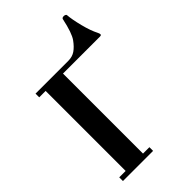

<svg xmlns="http://www.w3.org/2000/svg" viewBox="-261 -983 1077 1077"><g transform="rotate(-45 277.0 -444.5)"><path d="M46.9 0V-29.3H97.7V-664.1H46.9V-693.4H306.6Q339.4 -693.4 362.5 -709.5Q385.7 -725.6 407.2 -755.4Q431.6 -789.1 450.7 -880.4Q452.6 -889.2 466.8 -889.2Q472.2 -889.2 477.3 -886.7Q482.4 -884.3 482.9 -880.4Q485.8 -842.8 500.7 -783.9Q515.6 -725.1 534.7 -688Q540 -678.2 540 -670.9Q540 -664.1 528.8 -664.1H235.4V-29.3H286.1V0Z"/></g></svg>

Font: Monomachus
Style: Medium
Weight: 500
Designer: Alexey Kryukov
Version: Version 1.0